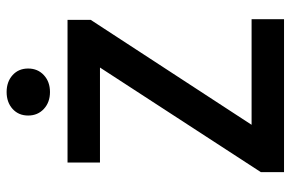

<svg xmlns="http://www.w3.org/2000/svg" viewBox="-169 -709 878 580"><g transform="rotate(-90 270.0 -419.0)"><path d="M40 0V-70L356 -556H69V-654H500V-584L183 -98H502V0ZM282 -707Q251 -707 231 -725.5Q211 -744 211 -773Q211 -802 231 -820Q251 -838 282 -838Q313 -838 333 -820Q353 -802 353 -773Q353 -744 333 -725.5Q313 -707 282 -707Z"/></g></svg>

Font: TT Toshiba Sans Medium
Style: Regular
Weight: 500
Designer: Paul D. Hunt
Foundry: Toshiba Corporation
Version: Version 2.020;PS 2.000;hotconv 1.0.86;makeotf.lib2.5.63406